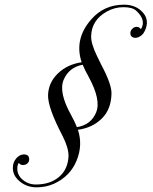

<svg xmlns="http://www.w3.org/2000/svg" viewBox="-20 -696 661 829"><path d="M312 -147Q372.6 -156.7 395 -210.4Q417.5 -264.2 362.3 -365.2Q346.2 -394 336.9 -416.5Q277.8 -405.3 254.9 -351.6Q231.9 -297.9 287.6 -198.2Q303.7 -168.9 312 -147ZM83.5 -29.3Q106 -29.3 106 -7.8Q106 2.9 98.1 9.8Q90.3 16.6 79.1 16.6Q67.9 16.6 61 7.3Q54.7 16.6 54.7 31.2Q54.2 60.5 78.6 80.6Q102.5 100.6 134.8 100.6Q196.8 100.6 235.4 67.4Q273.9 34.2 275.9 -22.9Q275.9 -57.6 251 -107.4Q185.5 -232.4 187.5 -286.1Q189.5 -339.8 230 -378.9Q270.5 -418 332.5 -427.2Q299.3 -527.3 374 -612.3Q429.2 -675.8 515.6 -675.8Q558.1 -675.8 586.4 -652.3Q626 -619.1 609.4 -572.3Q600.6 -549.3 587.9 -541Q575.2 -532.7 565.4 -532.7Q555.7 -532.2 548.8 -538.1Q542 -543.9 543 -554.7Q543.9 -565.4 551.8 -572.3Q559.6 -580.1 570.3 -580.1Q581.1 -580.1 588.4 -569.8Q612.8 -608.9 567.9 -649.9Q551.3 -665 513.2 -665Q475.1 -665 441.9 -646.5Q375.5 -609.9 373.5 -540Q372.6 -508.3 398.4 -455.1L416.5 -418Q462.4 -332 461.4 -292Q460 -223.1 418.9 -183.6Q378.4 -144 316.4 -135.7Q338.4 -69.3 310.5 -2Q282.7 65.4 213.4 97.2Q179.2 112.8 137.7 112.8Q96.2 112.8 65.4 87.4Q34.7 62 35.6 28.3Q35.2 5.9 49.8 -11.7Q64.5 -29.3 83.5 -29.3Z"/></svg>

Font: PinyonScript
Style: Regular
Weight: 400
Designer: Nicole Fally
Foundry: Nicole Fally
Version: Version 1.005